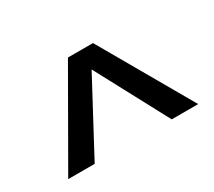

<svg xmlns="http://www.w3.org/2000/svg" viewBox="-72 -777 627 563"><g transform="rotate(-30 241.0 -495.5)"><path d="M198.9 -650.1 21.3 -340.9H110.9L241.5 -585.1L371.8 -340.9H461.4L283.7 -650.1Z"/></g></svg>

Font: Overused Grotesk Light
Style: Regular
Weight: 300
Designer: RandomMaerks
Version: Version 0.005